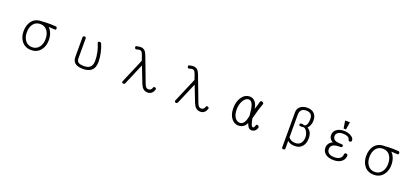

<svg xmlns="http://www.w3.org/2000/svg" viewBox="54 -2000 7392 3423"><g transform="rotate(20 3750.0 -289.0)"><path d="M515.6 -530.3Q399.4 -530.3 334 -447.3Q276.4 -372.1 276.4 -253.9Q276.4 -143.6 334 -68.4Q400.4 16.6 515.6 16.6Q630.9 16.6 696.3 -68.4Q754.9 -143.6 754.9 -253.9Q754.9 -322.3 734.4 -379.9Q711.9 -440.4 670.9 -478.5Q716.8 -476.6 737.3 -475.6Q772.5 -474.6 793.9 -471.7Q801.8 -471.7 807.6 -479.5Q813.5 -488.3 813.5 -499Q813.5 -511.7 807.6 -520.5Q800.8 -530.3 788.1 -531.2Q747.1 -534.2 686.5 -536.1Q626 -537.1 599.6 -535.2L528.3 -531.2ZM515.6 -476.6Q602.5 -476.6 650.4 -410.2Q693.4 -350.6 693.4 -254.9Q693.4 -166 650.4 -105.5Q601.6 -37.1 515.6 -37.1Q428.7 -37.1 380.9 -105.5Q337.9 -166 337.9 -254.9Q337.9 -350.6 380.9 -410.2Q428.7 -476.6 515.6 -476.6Z M1300.8 -139.6Q1300.8 -64.5 1345.7 -25.4Q1394.5 16.6 1500 16.6Q1600.6 16.6 1655.3 -28.3Q1719.7 -81.1 1719.7 -196.3Q1719.7 -277.3 1700.2 -366.2Q1681.6 -449.2 1652.3 -518.6Q1647.5 -531.2 1634.8 -536.1Q1623 -541 1610.4 -539.1Q1597.7 -537.1 1591.8 -528.3Q1585.9 -518.6 1592.8 -503.9Q1623 -433.6 1639.6 -358.4Q1657.2 -277.3 1657.2 -192.4Q1657.2 -105.5 1609.4 -68.4Q1571.3 -37.1 1497.1 -37.1Q1426.8 -37.1 1394.5 -59.6Q1361.3 -83 1361.3 -134.8V-511.7Q1361.3 -525.4 1351.6 -533.2Q1342.8 -539.1 1331.1 -539.1Q1318.4 -539.1 1309.6 -531.2Q1300.8 -523.4 1300.8 -509.8Z M2461.9 -595.7Q2443.4 -646.5 2414.1 -673.8Q2382.8 -702.1 2337.9 -702.1Q2319.3 -702.1 2299.8 -699.2Q2278.3 -696.3 2258.8 -690.4Q2235.4 -683.6 2246.1 -657.2Q2255.9 -630.9 2277.3 -635.7L2293.9 -640.6Q2307.6 -644.5 2314.5 -646.5Q2326.2 -648.4 2334 -648.4Q2361.3 -648.4 2376 -631.8Q2389.6 -616.2 2406.2 -570.3L2437.5 -479.5L2241.2 -18.6Q2236.3 -4.9 2242.2 4.9Q2248 13.7 2259.8 16.6Q2271.5 19.5 2282.2 14.6Q2293.9 8.8 2298.8 -2.9L2468.8 -402.3L2585.9 -100.6Q2610.4 -41 2638.7 -14.6Q2672.9 17.6 2727.5 17.6Q2776.4 17.6 2808.6 -14.6Q2835 -41 2845.7 -82Q2849.6 -108.4 2821.3 -114.3Q2793 -120.1 2788.1 -93.8Q2781.2 -70.3 2764.6 -55.7Q2746.1 -41 2721.7 -41Q2696.3 -41 2679.7 -55.7Q2660.2 -73.2 2643.6 -116.2Z M3461.9 -595.7Q3443.4 -646.5 3414.1 -673.8Q3382.8 -702.1 3337.9 -702.1Q3319.3 -702.1 3299.8 -699.2Q3278.3 -696.3 3258.8 -690.4Q3235.4 -683.6 3246.1 -657.2Q3255.9 -630.9 3277.3 -635.7L3293.9 -640.6Q3307.6 -644.5 3314.5 -646.5Q3326.2 -648.4 3334 -648.4Q3361.3 -648.4 3376 -631.8Q3389.6 -616.2 3406.2 -570.3L3437.5 -479.5L3241.2 -18.6Q3236.3 -4.9 3242.2 4.9Q3248 13.7 3259.8 16.6Q3271.5 19.5 3282.2 14.6Q3293.9 8.8 3298.8 -2.9L3468.8 -402.3L3585.9 -100.6Q3610.4 -41 3638.7 -14.6Q3672.9 17.6 3727.5 17.6Q3776.4 17.6 3808.6 -14.6Q3835 -41 3845.7 -82Q3849.6 -108.4 3821.3 -114.3Q3793 -120.1 3788.1 -93.8Q3781.2 -70.3 3764.6 -55.7Q3746.1 -41 3721.7 -41Q3696.3 -41 3679.7 -55.7Q3660.2 -73.2 3643.6 -116.2Z M4732.4 -492.2Q4735.4 -504.9 4727.5 -514.6Q4719.7 -524.4 4707 -528.3Q4693.4 -533.2 4682.6 -530.3Q4670.9 -526.4 4668 -514.6Q4654.3 -468.8 4643.6 -430.7Q4633.8 -401.4 4622.1 -361.3Q4612.3 -441.4 4572.3 -489.3Q4530.3 -539.1 4468.8 -539.1Q4377.9 -539.1 4318.4 -456.1Q4258.8 -373 4258.8 -244.1Q4258.8 -120.1 4319.3 -46.9Q4373 17.6 4447.3 17.6Q4502 17.6 4542 -10.7Q4580.1 -38.1 4599.6 -85Q4620.1 -31.2 4638.7 -9.8Q4662.1 17.6 4699.2 17.6Q4731.4 17.6 4755.9 0Q4785.2 -21.5 4800.8 -71.3Q4802.7 -81.1 4794.9 -91.8Q4788.1 -100.6 4775.4 -106.4Q4762.7 -111.3 4753.9 -109.4Q4743.2 -106.4 4741.2 -93.8Q4733.4 -67.4 4724.6 -53.7Q4715.8 -41 4706.1 -41Q4685.5 -41 4668.9 -80.1Q4655.3 -114.3 4641.6 -188.5Q4664.1 -281.2 4689.5 -365.2Q4707 -420.9 4732.4 -492.2ZM4466.8 -484.4Q4519.5 -484.4 4545.9 -411.1Q4567.4 -351.6 4578.1 -221.7Q4564.5 -121.1 4528.3 -74.2Q4499 -37.1 4460.9 -37.1Q4400.4 -37.1 4363.3 -89.8Q4324.2 -145.5 4324.2 -241.2Q4324.2 -342.8 4367.2 -414.1Q4409.2 -484.4 4466.8 -484.4Z M5318.4 117.2Q5318.4 140.6 5348.6 140.6Q5378.9 140.6 5378.9 117.2V-30.3Q5401.4 -7.8 5432.6 2.9Q5467.8 16.6 5519.5 16.6Q5612.3 16.6 5663.1 -47.9Q5708 -104.5 5708 -196.3Q5708 -269.5 5680.7 -315.4Q5663.1 -343.8 5622.1 -375Q5648.4 -398.4 5662.1 -433.6Q5678.7 -473.6 5678.7 -526.4Q5678.7 -607.4 5632.8 -654.3Q5585 -702.1 5499 -702.1Q5427.7 -702.1 5377.9 -668Q5318.4 -627 5318.4 -548.8ZM5378.9 -523.4Q5378.9 -590.8 5414.1 -622.1Q5443.4 -648.4 5497.1 -648.4Q5561.5 -648.4 5590.8 -615.2Q5616.2 -585.9 5616.2 -527.3Q5616.2 -468.8 5601.6 -432.6Q5584 -389.6 5549.8 -389.6Q5517.6 -402.3 5493.2 -399.4Q5466.8 -396.5 5466.8 -373Q5466.8 -353.5 5492.2 -349.6Q5514.6 -345.7 5549.8 -352.5Q5585.9 -352.5 5615.2 -302.7Q5645.5 -253.9 5645.5 -195.3Q5645.5 -127.9 5615.2 -85.9Q5580.1 -37.1 5508.8 -37.1Q5462.9 -37.1 5430.7 -53.7Q5404.3 -67.4 5378.9 -94.7Z M6252.9 -539.1Q6168 -539.1 6114.3 -498Q6061.5 -458 6061.5 -392.6Q6061.5 -344.7 6089.8 -311.5Q6108.4 -288.1 6135.7 -276.4Q6102.5 -265.6 6076.2 -235.4Q6043 -195.3 6043 -143.6Q6043 -71.3 6098.6 -27.3Q6156.2 16.6 6255.9 16.6Q6340.8 16.6 6395.5 -21.5Q6455.1 -62.5 6460 -137.7Q6460 -154.3 6450.2 -164.1Q6441.4 -171.9 6427.7 -171.9Q6415 -172.9 6405.3 -165Q6394.5 -157.2 6394.5 -143.6Q6392.6 -94.7 6357.4 -67.4Q6320.3 -37.1 6249 -37.1Q6183.6 -37.1 6147.5 -62.5Q6108.4 -88.9 6108.4 -139.6Q6108.4 -201.2 6157.2 -225.6Q6199.2 -247.1 6293 -247.1Q6307.6 -247.1 6317.4 -255.9Q6325.2 -263.7 6325.2 -274.4Q6325.2 -285.2 6317.4 -293Q6307.6 -300.8 6293 -300.8Q6207 -300.8 6169.9 -319.3Q6126 -340.8 6126 -394.5Q6126 -431.6 6155.3 -457Q6189.5 -485.4 6252.9 -485.4Q6304.7 -485.4 6336.9 -470.7Q6378.9 -453.1 6385.7 -412.1Q6386.7 -403.3 6396.5 -397.5Q6405.3 -392.6 6417 -393.6Q6428.7 -394.5 6436.5 -402.3Q6446.3 -410.2 6446.3 -423.8Q6447.3 -469.7 6390.6 -503.9Q6333 -539.1 6252.9 -539.1ZM6299.8 -717.8H6209L6231.4 -574.2H6277.3Z M7015.6 -530.3Q6899.4 -530.3 6834 -447.3Q6776.4 -372.1 6776.4 -253.9Q6776.4 -143.6 6834 -68.4Q6900.4 16.6 7015.6 16.6Q7130.9 16.6 7196.3 -68.4Q7254.9 -143.6 7254.9 -253.9Q7254.9 -322.3 7234.4 -379.9Q7211.9 -440.4 7170.9 -478.5Q7216.8 -476.6 7237.3 -475.6Q7272.5 -474.6 7293.9 -471.7Q7301.8 -471.7 7307.6 -479.5Q7313.5 -488.3 7313.5 -499Q7313.5 -511.7 7307.6 -520.5Q7300.8 -530.3 7288.1 -531.2Q7247.1 -534.2 7186.5 -536.1Q7126 -537.1 7099.6 -535.2L7028.3 -531.2ZM7015.6 -476.6Q7102.5 -476.6 7150.4 -410.2Q7193.4 -350.6 7193.4 -254.9Q7193.4 -166 7150.4 -105.5Q7101.6 -37.1 7015.6 -37.1Q6928.7 -37.1 6880.9 -105.5Q6837.9 -166 6837.9 -254.9Q6837.9 -350.6 6880.9 -410.2Q6928.7 -476.6 7015.6 -476.6Z"/></g></svg>

Font: GulimChe
Style: Regular
Weight: 400
Monospace: yes
Version: Version 2.21